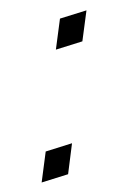

<svg xmlns="http://www.w3.org/2000/svg" viewBox="-60 -486 370 528"><g transform="rotate(-10 125.0 -222.5)"><path d="M217.8 -444.8 142.1 -435.1 116.2 -353 191.9 -362.8ZM115.2 -91.8 40 -82 14.2 0 89.8 -9.8Z"/></g></svg>

Font: Comic Neue Angular
Style: Italic
Weight: 400
Italic angle: -12°
Designer: Craig Rozynski
Foundry: Craig Rozynski
Version: Version 2.003